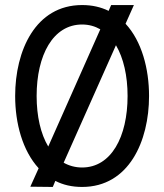

<svg xmlns="http://www.w3.org/2000/svg" viewBox="-20 -730 650 760"><path d="M305 -710C120 -710 40 -529 40 -350C40 -242 69 -134 133 -64L100 9L189 10L199 -14C230 2 265 10 305 10C490 10 570 -171 570 -350C570 -458 541 -567 477 -636L510 -710H420L410 -687C379 -702 345 -710 305 -710ZM305 -67C278 -67 253 -74 232 -86L439 -551C469 -500 485 -430 485 -350C485 -188 420 -67 305 -67ZM125 -350C125 -512 190 -633 305 -633C332 -633 356 -626 377 -614L171 -150C141 -200 125 -270 125 -350Z"/></svg>

Font: Necto Mono
Style: Regular
Weight: 400
Designer: Marco Condello
Foundry: Collletttivo
Version: Version 1.300;Glyphs 3.2 (3217)